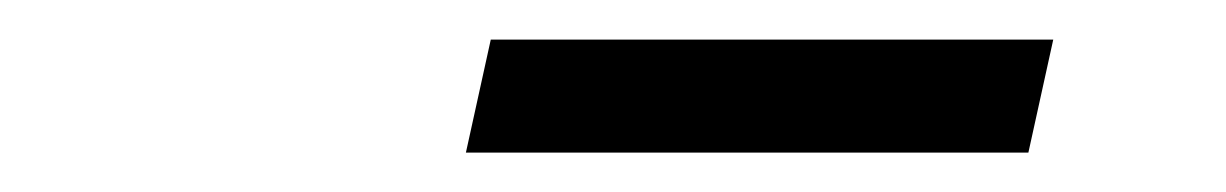

<svg xmlns="http://www.w3.org/2000/svg" viewBox="-20 -614 626 98"><path d="M230.5 -593.8H517.6L504.9 -536.1H217.8Z"/></svg>

Font: Crimson Pro ExtraLight Medium
Style: Italic
Weight: 500
Italic angle: -12°
Version: Version 1.002